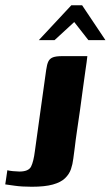

<svg xmlns="http://www.w3.org/2000/svg" viewBox="-57 -613 422 732"><path d="M-29 36Q-23 38 -7.5 39.5Q8 41 17 41Q52 41 61.5 22Q71 3 76 -37Q87 -115 97.5 -192Q108 -269 119 -346Q122 -368 127.5 -379Q133 -390 145 -394.5Q157 -399 180 -399Q204 -399 228 -399Q252 -399 276 -399Q274 -379 269 -346.5Q264 -314 259 -274.5Q254 -235 248 -193Q242 -151 236.5 -114Q231 -77 228 -50Q225 -30 222.5 -8.5Q220 13 213.5 32Q207 51 191 66.5Q175 82 144.5 90.5Q114 99 64 99Q26 99 -1.5 95Q-29 91 -37 90Q-35 77 -33 63.5Q-31 50 -29 36ZM91 -460 215 -593H256L345 -460H280L226 -529L151 -460Z"/></svg>

Font: Genos
Style: Bold Italic
Weight: 700
Italic angle: -8°
Version: Version 1.010